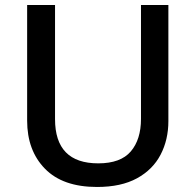

<svg xmlns="http://www.w3.org/2000/svg" viewBox="-20 -734 779 764"><path d="M650 -252Q650 -178 619 -118.5Q588 -59 525 -24.5Q462 10 366 10Q230 10 159 -62.5Q88 -135 88 -254V-714H199V-260Q199 -84 371 -84Q460 -84 500.5 -131.5Q541 -179 541 -261V-714H650Z"/></svg>

Font: Noto Sans Sora Sompeng Medium
Style: Regular
Weight: 500
Designer: Monotype Design Team. David Williams.
Foundry: Monotype Imaging Inc.
Version: Version 2.101; ttfautohint (v1.8.4.7-5d5b)